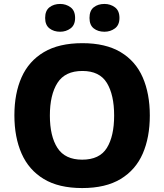

<svg xmlns="http://www.w3.org/2000/svg" viewBox="-20 -944 834 974"><path d="M740 -358Q740 -247 704 -164.5Q668 -82 592 -36Q516 10 397 10Q278 10 202 -36Q126 -82 89.5 -165Q53 -248 53 -359Q53 -470 89.5 -552Q126 -634 202.5 -679.5Q279 -725 398 -725Q516 -725 592 -679.5Q668 -634 704 -551.5Q740 -469 740 -358ZM233 -358Q233 -253 271.5 -193.5Q310 -134 397 -134Q485 -134 522 -193.5Q559 -253 559 -358Q559 -463 522 -523.5Q485 -584 398 -584Q310 -584 271.5 -523.5Q233 -463 233 -358ZM209 -853Q209 -890 231 -907Q253 -924 285 -924Q315 -924 338 -907Q361 -890 361 -853Q361 -817 338 -800Q315 -783 285 -783Q253 -783 231 -800Q209 -817 209 -853ZM434 -853Q434 -890 455.5 -907Q477 -924 510 -924Q540 -924 563 -907Q586 -890 586 -853Q586 -817 563 -800Q540 -783 510 -783Q477 -783 455.5 -800Q434 -817 434 -853Z"/></svg>

Font: Noto Sans Meetei Mayek ExtraBold
Style: Regular
Weight: 800
Designer: Monotype Design Team and Neelakash Kshetrimayum
Foundry: Monotype Imaging Inc.
Version: Version 2.002; ttfautohint (v1.8.4.7-5d5b)